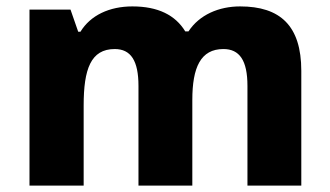

<svg xmlns="http://www.w3.org/2000/svg" viewBox="-20 -645 1030 599"><path d="M729 -625C663 -625 602 -599 568 -547H558C527 -598 473 -625 393 -625C321 -625 262 -597 231 -546H224L200 -615H72V-66H241V-316C241 -429 263 -492 338 -492C388 -492 412 -456 412 -377V-66H580V-333C580 -435 606 -492 677 -492C727 -492 752 -457 752 -377V-66H920V-424C920 -565 854 -625 729 -625Z"/></svg>

Font: Noto Sans Malayalam UI ExtraBold
Style: Regular
Weight: 800
Designer: Jelle Bosma - Monotype Design Team
Foundry: Monotype Imaging Inc.
Version: Version 2.104